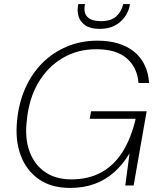

<svg xmlns="http://www.w3.org/2000/svg" viewBox="-20 -912 781 944"><path d="M324 12Q233 12 171.5 -30.5Q110 -73 82 -147.5Q54 -222 64 -319Q72 -405 104 -477.5Q136 -550 188.5 -602.5Q241 -655 310 -683.5Q379 -712 459 -712Q572 -712 639 -658Q706 -604 713 -504H661Q655 -580 603.5 -625Q552 -670 453 -670Q362 -670 288.5 -627Q215 -584 168.5 -505.5Q122 -427 112 -321Q101 -232 125.5 -166.5Q150 -101 202.5 -65.5Q255 -30 331 -30Q415 -30 478 -64.5Q541 -99 583 -166Q625 -233 647 -328H421L428 -365H701L637 0H596L617 -158Q584 -103 541 -65Q498 -27 444.5 -7.5Q391 12 324 12ZM470 -770Q426 -770 401 -786.5Q376 -803 367.5 -828Q359 -853 363 -881L365 -892H398Q389 -851 409 -829.5Q429 -808 477 -808Q525 -808 551 -831Q577 -854 586 -892H619L617 -881Q611 -853 593 -828Q575 -803 544.5 -786.5Q514 -770 470 -770Z"/></svg>

Font: DM Sans 20pt ExtraLight
Style: Italic
Weight: 250
Italic angle: -10°
Version: Version 4.004;gftools[0.9.30]